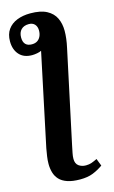

<svg xmlns="http://www.w3.org/2000/svg" viewBox="-148 -819 658 1113"><g transform="rotate(-15 180.5 -262.5)"><path d="M188 240Q142 240 111.5 229.5Q81 219 64 200.5Q47 182 40 157.5Q33 133 33 106Q33 84 36.5 60.5Q40 37 44 15L161 -539Q151 -534 135 -531Q119 -528 105 -528Q55 -528 28 -558.5Q1 -589 1 -638Q1 -681 21 -709Q41 -737 76 -751Q111 -765 156 -765Q218 -765 254.5 -745.5Q291 -726 307 -692.5Q323 -659 323 -616Q323 -594 320 -569Q317 -544 311 -517L193 36Q188 61 184 80Q180 99 180 115Q180 144 198 157Q216 170 241 170Q260 170 275.5 164.5Q291 159 309 150L326 194Q296 215 264.5 227.5Q233 240 188 240ZM120 -589Q139 -589 152 -597Q165 -605 172.5 -620.5Q180 -636 180 -656Q180 -679 167.5 -693Q155 -707 132 -707Q102 -707 85.5 -690Q69 -673 69 -643Q69 -616 82 -602.5Q95 -589 120 -589Z"/></g></svg>

Font: Noto Serif
Style: Italic
Weight: 400
Italic angle: -12°
Designer: Monotype Design Team
Foundry: Monotype Imaging Inc.
Version: Version 2.013